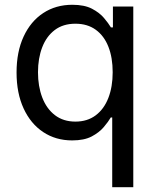

<svg xmlns="http://www.w3.org/2000/svg" viewBox="-20 -568 644 792"><path d="M529.8 204.1H442.9V-83.5H437Q426.8 -65.9 408 -43.7Q389.2 -21.5 358.2 -5.1Q327.1 11.2 277.8 11.2Q210 11.2 158.2 -23.2Q106.4 -57.6 77.4 -120.6Q48.3 -183.6 48.3 -269Q48.3 -354.5 77.4 -417.2Q106.4 -480 158.4 -514.2Q210.4 -548.3 278.3 -548.3Q328.1 -548.3 359.4 -532Q390.6 -515.6 408.9 -493.9Q427.2 -472.2 437.5 -455.1H445.8V-541H529.8ZM291 -66.4Q340.3 -66.4 374.8 -92.3Q409.2 -118.2 427 -164.1Q444.8 -210 444.8 -270Q444.8 -330.1 427.2 -375Q409.7 -419.9 375.2 -445.1Q340.8 -470.2 291 -470.2Q240.2 -470.2 205.8 -444.1Q171.4 -418 154.1 -372.8Q136.7 -327.6 136.7 -270Q136.7 -211.9 154.3 -165.8Q171.9 -119.6 206.5 -93Q241.2 -66.4 291 -66.4Z"/></svg>

Font: Inter 17pt
Style: Regular
Weight: 400
Version: Version 4.001;git-66647c0bb